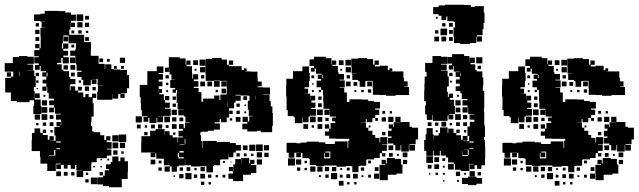

<svg xmlns="http://www.w3.org/2000/svg" viewBox="-26 -766 2704 812"><path d="M511 -470V-449H520V-393H511V-372H485V-370H501V-352H483V-368H474V-349H450V-368H449V-344H385V-378H388V-405H411V-406H387V-432H365V-431H382V-411H362V-428H358V-405H326V-428H319V-440H301V-462H319V-467H298V-494H295V-522H294V-499H270V-523H293V-530H271V-552H293V-560H295V-583H264V-616H242V-611H240V-583H236V-561H241V-582H263V-560H242V-551H262V-531H242V-524H265V-498H239V-521H233V-500H215V-494H235V-471H242V-465H266V-440H271V-432H293V-410H271V-402H269V-383H272V-401H292V-383H304V-375H326V-355H335V-368H349V-355H363V-370H381V-352H366V-329H370V-273H361V-252H359V-233H364V-210H371V-207H398V-194H415V-174H423V-190H441V-172H425V-165H446V-137H426V-134H445V-108H426V-97H383V-80H361V-72H360V-43H326V-17H298V-45H324V-46H297V-68H291V-52H273V-68H260V-53H244V-69H232V-51H212V-71H230V-74H210V-43H174V-74H145V-102H143V-127H108V-175H109V-204H120V-223H144V-204H155V-195H176V-175H183V-190H201V-172H186V-171H209V-193H204V-229H227V-232H213V-250H231V-236H233V-251H232V-260H211V-282H232V-285H206V-311H202V-321H182V-341H202V-349H180V-373H174V-399H171V-382H153V-400H170V-413H154V-429H170V-442H153V-460H169V-465H146V-487H142V-471H122V-491H138V-498H119V-524H138V-528H119V-554H141V-562H146V-614H145V-648H167V-649H150V-673H163V-674H145V-677H118V-705H145V-708H163V-720H221V-719H250V-713H274V-704H295V-678H274V-670H291V-652H273V-669H272V-641H267V-619H330V-588H359V-554H358V-530H391V-496H417V-474H419V-494H445V-474H455V-472H483V-470ZM298 -705H326V-677H298ZM334 -699H350V-683H334ZM301 -672H323V-650H301ZM333 -670H351V-652H333ZM125 -654V-668H139V-654ZM141 -622H123V-640H141ZM319 -638V-624H305V-638ZM288 -637V-625H276V-637ZM337 -626V-636H347V-626ZM262 -611V-591H242V-611ZM140 -609V-593H124V-609ZM350 -593H334V-609H350ZM123 -562V-580H141V-562ZM276 -565V-577H288V-565ZM118 -318V-342H99V-334H45V-339H20V-375H-4V-437H21V-442H30V-463H-6V-499H28V-525H54V-529H90V-526H117V-496H90V-493H114V-469H90V-468H119V-444H125V-398H117V-380H121V-345H146V-318H149V-284H115V-318ZM481 -522H503V-500H481ZM394 -519H410V-503H394ZM426 -517H438V-505H426ZM272 -491H292V-471H272ZM261 -490V-472H243V-490ZM456 -487H468V-475H456ZM498 -487V-475H486V-487ZM56 -445V-463H54V-445ZM3 -442V-460H21V-442ZM290 -459V-443H274V-459ZM125 -458H139V-444H125ZM171 -443H175V-458H171ZM127 -426H137V-416H127ZM317 -426V-416H307V-426ZM351 -400V-382H333V-400ZM304 -399H320V-383H304ZM379 -398V-384H365V-398ZM135 -394V-388H129V-394ZM142 -351H122V-371H142ZM158 -357V-365H166V-357ZM173 -320H151V-342H173ZM174 -289H150V-313H174ZM202 -291H182V-311H202ZM174 -259H150V-283H174ZM121 -282H143V-260H121ZM184 -279H200V-263H184ZM200 -233H184V-249H200ZM169 -248V-234H155V-248ZM137 -246V-236H127V-246ZM155 -218H169V-204H155ZM197 -216V-206H187V-216ZM476 -197H508V-165H476ZM449 -194H475V-168H449ZM231 -163V-168H212V-163ZM450 -163H474V-139H450ZM481 -162H503V-140H481ZM228 -139H212V-135H228ZM208 -108V-131H203V-110H181V-108ZM471 -130V-112H453V-130ZM497 -126V-116H487V-126ZM483 -100H501V-84H515V-38H514V-9H489V26H435V21H410V14H387V-16H410V-23H417V-46H435V-51H422V-71H442V-81H449V-104H475V-84H483ZM428 -87V-95H436V-87ZM399 -94H405V-88H399ZM369 -58V-64H375V-58ZM405 -58H399V-64H405ZM232 -21H212V-41H232ZM260 -23H244V-39H260ZM289 -24H275V-38H289ZM409 -24H395V-38H409ZM337 -26V-36H347V-26ZM386 13H358V-15H386ZM349 6H335V-8H349Z M1126 -288H1128V-234H1125V-207H1077V-213H1062V-210H1020V-219H999V-243H1020V-250H1000V-272H1022V-252H1028V-274H1042V-276H1026V-302H1022V-340H1029V-361H1021V-362H992V-365H970V-362H992V-340H970V-332H964V-308H943V-269H933V-249H909V-262H903V-249H882V-244H904V-218H879V-213H853V-209H826V-206H821V-194H824V-170H830V-141H832V-170H890V-165H896V-166H946V-161H971V-153H993V-129H971V-121H961V-101H941V-116H940V-92H911V-91H905V-67H878V-64H875V-37H847V-63H820V-62H782V-67H757V-91H756V-66H730V-62H722V-40H700V-62H692V-67H667V-94H664V-95H635V-118H631V-101H611V-121H628V-122H611V-121H571V-161H572V-190H609V-213H632V-220H670V-197H671V-211H691V-194H704V-185H725V-163H727V-185H748V-189H729V-213H748V-221H731V-241H751V-224H756V-246H776V-248H758V-273H753V-278H728V-304H751V-305H725V-331H721V-371H723V-385H718V-374H704V-388H715V-394H694V-428H715V-429H699V-451H691V-478H690V-462H672V-480H688V-524H734V-519H759V-493H762V-510H780V-492H763V-486H786V-457H787V-434H790V-452H812V-430H794V-423H813V-399H794V-394H814V-376H826V-336H833V-349H880V-362H902V-343H906V-366H932V-370H934V-393H933V-424H904V-425H878V-424H844V-453H843V-488H818V-514H844V-489H845V-517H871V-521H911V-514H934V-492H942V-486H996V-470H1005V-477H1017V-465H1010V-464H1034V-463H1063V-434H1064V-421H1081V-401H1064V-397H1087V-396H1116V-366H1088V-364H1114V-339H1119V-316H1126ZM791 -511H811V-491H791ZM942 -510H960V-492H942ZM581 -271H598V-274H574V-300H570V-329H569V-355H565V-407H597V-465H637V-485H665V-457H645V-453H663V-429H645V-421H661V-401H645V-389H659V-373H648V-367H667V-342H672V-332H692V-310H672V-306H696V-276H668V-274H644V-273H663V-249H639V-268H636V-246H606V-268H601V-251H581ZM820 -482H842V-460H820ZM805 -475V-467H797V-475ZM674 -448H688V-434H674ZM824 -434V-448H838V-434ZM879 -423H903V-399H879ZM910 -422H932V-400H910ZM841 -401H821V-421H841ZM851 -401V-421H871V-401ZM676 -416H686V-406H676ZM931 -391V-371H911V-391ZM643 -387H642V-378H643ZM896 -386V-376H886V-386ZM685 -385V-377H677V-385ZM1054 -346V-361H1053V-346ZM672 -360H690V-342H672ZM1003 -359H1019V-343H1003ZM704 -358H718V-344H704ZM937 -313H938V-332H937ZM718 -314H704V-328H718ZM974 -328H988V-314H974ZM1008 -318V-324H1014V-318ZM722 -280H700V-302H722ZM944 -298H958V-284H944ZM988 -284H974V-298H988ZM1015 -287H1007V-295H1015ZM548 -274H574V-248H548ZM669 -273H693V-249H669ZM991 -251H971V-271H991ZM702 -252V-270H720V-252ZM733 -253V-269H749V-253ZM956 -266V-256H946V-266ZM701 -241H721V-221H701ZM660 -240V-222H642V-240ZM569 -223H553V-239H569ZM629 -239V-223H613V-239ZM687 -237V-225H675V-237ZM586 -226V-236H596V-226ZM598 -194H584V-208H598ZM716 -206V-196H706V-206ZM755 -158H758V-178H755ZM733 -155H754V-157H733ZM1085 -127H1057V-155H1085ZM1028 -154H1054V-128H1028ZM1112 -130H1090V-152H1112ZM1001 -151H1021V-131H1001ZM751 -127H733V-121H751ZM1082 -100H1060V-122H1082ZM1110 -102H1092V-120H1110ZM726 -119V-100H730V-96H751V-101H731V-119ZM974 -104V-118H988V-104ZM1017 -117V-105H1005V-117ZM1046 -116V-106H1036V-116ZM1050 -72H1035V-68H1058V-34H1035V-27H1002V0H960V-10H940V-32H960V-42H961V-71H969V-93H993V-75H994V-98H1028V-75H1032V-90H1050ZM1082 -70H1060V-92H1082ZM631 -71H611V-91H631ZM645 -75V-87H657V-75ZM917 -77V-85H925V-77ZM949 -79V-83H953V-79ZM692 -40H670V-62H692ZM822 -42V-60H840V-42ZM942 -42V-60H960V-42ZM763 -43V-59H779V-43ZM658 -44H644V-58H658ZM734 -44V-58H748V-44ZM796 -46V-56H806V-46ZM784 -8H758V-34H784ZM841 -11H821V-31H841ZM750 -12H732V-30H750ZM808 -14H794V-28H808ZM868 -14H854V-28H868ZM927 -15H915V-27H927ZM896 -16H886V-26H896ZM714 -18H708V-24H714ZM838 16H824V2H838ZM866 14H856V4H866Z M1556 -92H1527V-91H1523V-65H1495V-63H1490V-38H1464V-63H1459V-64H1437V-61H1397V-66H1344V-64H1310V-68H1284V-94H1280V-97H1253V-119H1247V-101H1227V-120H1219V-99H1195V-120H1186V-162H1228V-160H1245V-163H1271V-167H1323V-164H1350V-157H1390V-168H1444V-141H1447V-171H1451V-179H1395V-180H1366V-192H1348V-210H1366V-222H1372V-246H1392V-253H1379V-269H1395V-273H1369V-301H1368V-280H1346V-302H1367V-306H1342V-335H1341V-364H1340V-386H1332V-397H1313V-425H1332V-432H1318V-450H1334V-454H1310V-476H1305V-463H1289V-479H1302V-487H1283V-515H1302V-526H1352V-520H1376V-494H1378V-510H1396V-492H1380V-487H1403V-460H1406V-453H1429V-429H1410V-426H1432V-396H1410V-394H1430V-375H1441V-335H1452V-346H1502V-345H1531V-339H1555V-335H1581V-307H1561V-302H1578V-280H1561V-267H1549V-249H1525V-262H1521V-247H1500V-246H1522V-226H1532V-213H1549V-195H1561V-183H1579V-164H1582V-186H1612V-156H1590V-154H1610V-128H1590V-118H1580V-98H1556ZM1481 -455H1461V-484H1460V-518H1488V-520H1526V-516H1552V-493H1558V-510H1576V-492H1559V-485H1580V-488H1614V-469H1621V-477H1633V-465H1625V-464H1680V-437H1683V-422H1698V-400H1683V-398H1704V-364H1647V-361H1607V-364H1580V-365H1551V-394H1550V-424H1525V-423H1519V-399H1495V-423H1489V-428H1464V-454H1481ZM1435 -513H1459V-489H1435ZM1407 -511H1427V-491H1407ZM1186 -358H1184V-404H1185V-433H1213V-465H1253V-485H1281V-458H1284V-424H1281V-397H1262V-391H1277V-371H1263V-370H1286V-345H1287V-361H1307V-341H1291V-332H1308V-310H1291V-305H1311V-277H1285V-273H1279V-249H1255V-270H1253V-245H1221V-270H1216V-275H1191V-300H1186ZM1436 -482H1458V-460H1436ZM1421 -475V-467H1413V-475ZM1336 -436H1339V-448H1336ZM1440 -434V-448H1454V-434ZM1291 -447H1303V-435H1291ZM1457 -401H1437V-421H1457ZM1527 -421H1547V-401H1527ZM1469 -419H1485V-403H1469ZM1294 -408V-414H1300V-408ZM1544 -388V-374H1530V-388ZM1332 -376H1322V-386H1332ZM1512 -386V-376H1502V-386ZM1301 -377H1293V-385H1301ZM1481 -385V-377H1473V-385ZM1320 -344V-358H1334V-344ZM1335 -313H1319V-329H1335ZM1339 -279H1315V-303H1339ZM1591 -285V-297H1603V-285ZM1622 -286V-296H1632V-286ZM1309 -273V-249H1285V-273ZM1638 -250H1616V-272H1638ZM1646 -250V-272H1668V-250ZM1317 -271H1337V-251H1317ZM1588 -270H1606V-252H1588ZM1350 -254V-268H1364V-254ZM1573 -267V-255H1561V-267ZM1716 -226H1742V-176H1732V-156H1706V-153H1729V-129H1705V-152H1703V-125H1671V-152H1668V-130H1646V-152H1638V-159H1615V-183H1630V-189H1615V-213H1630V-222H1618V-240H1636V-228H1639V-249H1668V-250H1706V-230H1716ZM1277 -241V-221H1257V-241ZM1337 -221H1317V-241H1337ZM1348 -222V-240H1366V-222ZM1302 -236V-226H1292V-236ZM1541 -235V-227H1533V-235ZM1604 -208V-194H1590V-208ZM1617 -151H1637V-131H1617ZM1371 -96V-125H1350V-121H1367V-101H1347V-118H1344V-96ZM1245 -121V-122H1228V-121ZM1697 -101H1677V-121H1697ZM1635 -119V-103H1619V-119ZM1604 -118V-104H1590V-118ZM1653 -107V-115H1661V-107ZM1644 -94H1670V-70H1676V-32H1651V-27H1614V-4H1580V-33H1579V-69H1603V-72H1588V-90H1606V-75H1610V-98H1644ZM1222 -66H1192V-96H1222ZM1248 -70H1226V-92H1248ZM1696 -72H1678V-90H1696ZM1543 -75H1531V-87H1543ZM1272 -76H1262V-86H1272ZM1308 -40H1286V-62H1308ZM1338 -40H1316V-62H1338ZM1366 -42H1348V-60H1366ZM1378 -42V-60H1396V-42ZM1575 -59V-43H1559V-59ZM1244 -44H1230V-58H1244ZM1514 -44H1500V-58H1514ZM1441 -45V-57H1453V-45ZM1272 -46H1262V-56H1272ZM1413 -47V-55H1421V-47ZM1400 -8H1374V-34H1400ZM1578 -10H1556V-32H1578ZM1487 -11H1467V-31H1487ZM1455 -13H1439V-29H1455ZM1364 -14H1350V-28H1364ZM1423 -15H1411V-27H1423ZM1543 -15H1531V-27H1543ZM1331 -17H1323V-25H1331ZM1511 -17H1503V-25H1511ZM1427 19H1407V-1H1427ZM1452 14H1442V4H1452ZM1482 14H1472V4H1482Z M1841 -699H1829V-706H1806V-736H1829V-743H1856V-746H1936V-745H1965V-737H1982V-740H2020V-713H2023V-669H2019V-643H2015V-617H1991V-612H2012V-590H1990V-611H1988V-584H1962V-580H1920V-584H1894V-612H1892V-650H1898V-673H1893V-676H1866V-696H1861V-681H1841ZM1817 -687V-695H1825V-687ZM1873 -669H1889V-653H1873ZM1844 -654V-668H1858V-654ZM1837 -645H1865V-617H1837ZM1873 -639H1889V-623H1873ZM1828 -624H1814V-638H1828ZM1831 -591H1811V-611H1831ZM1861 -611V-591H1841V-611ZM1889 -593H1873V-609H1889ZM2025 -146H2026V-96H2025V-67H2010V-52H1992V-67H1981V-51H1961V-71H1977V-73H1959V-43H1923V-48H1898V-73H1893V-79H1869V-100H1860V-108H1838V-128H1834V-108H1808V-128H1805V-107H1777V-128H1768V-174H1774V-198H1778V-224H1804V-198H1808V-174H1809V-193H1829V-203H1835V-227H1867V-204H1870V-222H1892V-204H1904V-194H1924V-175H1931V-191H1951V-171H1935V-169H1958V-191H1951V-231H1961V-251H1980V-260H1960V-282H1980V-284H1954V-311H1952V-290H1930V-312H1951V-320H1930V-342H1951V-347H1927V-371H1921V-381H1901V-401H1918V-412H1902V-430H1918V-441H1901V-461H1918V-463H1893V-486H1890V-472H1872V-490H1886V-497H1867V-525H1886V-537H1937V-529H1959V-504H1960V-522H1982V-500H1964V-494H1984V-470H1990V-464H2014V-438H2018V-404H2016V-382H2022V-310H2021V-292H2022V-235H2025V-187H2021V-175H2025ZM1772 -320H1775V-338H1768V-384H1769V-413H1770V-442H1778V-462H1772V-500H1803V-529H1839V-526H1866V-496H1839V-493H1863V-469H1839V-467H1867V-442H1872V-400H1864V-378H1868V-356H1872V-370H1890V-352H1876V-344H1894V-318H1898V-284H1874V-281H1891V-261H1871V-278H1867V-255H1805V-279H1803V-259H1779V-282H1772ZM1988 -524H2014V-498H1988ZM2008 -488V-474H1994V-488ZM1874 -458H1888V-444H1874ZM1921 -444H1923V-458H1921ZM1885 -425V-417H1877V-425ZM1907 -357V-365H1915V-357ZM1922 -320H1900V-342H1922ZM1921 -311V-291H1901V-311ZM1923 -259H1899V-283H1923ZM1932 -280H1950V-262H1932ZM1861 -251V-231H1841V-251ZM1799 -249V-233H1783V-249ZM1919 -249V-233H1903V-249ZM1933 -249H1949V-233H1933ZM1814 -248H1828V-234H1814ZM1886 -246V-236H1876V-246ZM1904 -218H1918V-204H1904ZM1946 -216V-206H1936V-216ZM1825 -215V-207H1817V-215ZM1959 -163H1977V-168H1959ZM1976 -136V-139H1959V-136ZM1956 -109V-133H1935V-132H1952V-110H1930V-127H1929V-106H1953V-109ZM1805 -77H1777V-105H1805ZM1831 -81H1811V-101H1831ZM1857 -85H1845V-97H1857ZM1893 -49H1869V-73H1893ZM1831 -51H1811V-71H1831ZM1799 -53H1783V-69H1799ZM1855 -57H1847V-65H1855ZM1960 -20V-42H1982V-20ZM1920 -22H1902V-40H1920ZM1994 -24V-38H2008V-24ZM1826 -26H1816V-36H1826ZM1855 -27H1847V-35H1855ZM1937 -27V-35H1945V-27ZM1794 -28H1788V-34H1794ZM1953 -19H1989V-13H2013V11H1989V17H1953V12H1928V-14H1953ZM1915 3H1907V-5H1915ZM1854 2H1848V-4H1854Z M2469 -92H2440V-91H2436V-65H2408V-63H2403V-38H2377V-63H2372V-64H2350V-61H2310V-66H2257V-64H2223V-68H2197V-94H2193V-97H2166V-119H2160V-101H2140V-120H2132V-99H2108V-120H2099V-162H2141V-160H2158V-163H2184V-167H2236V-164H2263V-157H2303V-168H2357V-141H2360V-171H2364V-179H2308V-180H2279V-192H2261V-210H2279V-222H2285V-246H2305V-253H2292V-269H2308V-273H2282V-301H2281V-280H2259V-302H2280V-306H2255V-335H2254V-364H2253V-386H2245V-397H2226V-425H2245V-432H2231V-450H2247V-454H2223V-476H2218V-463H2202V-479H2215V-487H2196V-515H2215V-526H2265V-520H2289V-494H2291V-510H2309V-492H2293V-487H2316V-460H2319V-453H2342V-429H2323V-426H2345V-396H2323V-394H2343V-375H2354V-335H2365V-346H2415V-345H2444V-339H2468V-335H2494V-307H2474V-302H2491V-280H2474V-267H2462V-249H2438V-262H2434V-247H2413V-246H2435V-226H2445V-213H2462V-195H2474V-183H2492V-164H2495V-186H2525V-156H2503V-154H2523V-128H2503V-118H2493V-98H2469ZM2394 -455H2374V-484H2373V-518H2401V-520H2439V-516H2465V-493H2471V-510H2489V-492H2472V-485H2493V-488H2527V-469H2534V-477H2546V-465H2538V-464H2593V-437H2596V-422H2611V-400H2596V-398H2617V-364H2560V-361H2520V-364H2493V-365H2464V-394H2463V-424H2438V-423H2432V-399H2408V-423H2402V-428H2377V-454H2394ZM2348 -513H2372V-489H2348ZM2320 -511H2340V-491H2320ZM2099 -358H2097V-404H2098V-433H2126V-465H2166V-485H2194V-458H2197V-424H2194V-397H2175V-391H2190V-371H2176V-370H2199V-345H2200V-361H2220V-341H2204V-332H2221V-310H2204V-305H2224V-277H2198V-273H2192V-249H2168V-270H2166V-245H2134V-270H2129V-275H2104V-300H2099ZM2349 -482H2371V-460H2349ZM2334 -475V-467H2326V-475ZM2249 -436H2252V-448H2249ZM2353 -434V-448H2367V-434ZM2204 -447H2216V-435H2204ZM2370 -401H2350V-421H2370ZM2440 -421H2460V-401H2440ZM2382 -419H2398V-403H2382ZM2207 -408V-414H2213V-408ZM2457 -388V-374H2443V-388ZM2245 -376H2235V-386H2245ZM2425 -386V-376H2415V-386ZM2214 -377H2206V-385H2214ZM2394 -385V-377H2386V-385ZM2233 -344V-358H2247V-344ZM2248 -313H2232V-329H2248ZM2252 -279H2228V-303H2252ZM2504 -285V-297H2516V-285ZM2535 -286V-296H2545V-286ZM2222 -273V-249H2198V-273ZM2551 -250H2529V-272H2551ZM2559 -250V-272H2581V-250ZM2230 -271H2250V-251H2230ZM2501 -270H2519V-252H2501ZM2263 -254V-268H2277V-254ZM2486 -267V-255H2474V-267ZM2629 -226H2655V-176H2645V-156H2619V-153H2642V-129H2618V-152H2616V-125H2584V-152H2581V-130H2559V-152H2551V-159H2528V-183H2543V-189H2528V-213H2543V-222H2531V-240H2549V-228H2552V-249H2581V-250H2619V-230H2629ZM2190 -241V-221H2170V-241ZM2250 -221H2230V-241H2250ZM2261 -222V-240H2279V-222ZM2215 -236V-226H2205V-236ZM2454 -235V-227H2446V-235ZM2517 -208V-194H2503V-208ZM2530 -151H2550V-131H2530ZM2284 -96V-125H2263V-121H2280V-101H2260V-118H2257V-96ZM2158 -121V-122H2141V-121ZM2610 -101H2590V-121H2610ZM2548 -119V-103H2532V-119ZM2517 -118V-104H2503V-118ZM2566 -107V-115H2574V-107ZM2557 -94H2583V-70H2589V-32H2564V-27H2527V-4H2493V-33H2492V-69H2516V-72H2501V-90H2519V-75H2523V-98H2557ZM2135 -66H2105V-96H2135ZM2161 -70H2139V-92H2161ZM2609 -72H2591V-90H2609ZM2456 -75H2444V-87H2456ZM2185 -76H2175V-86H2185ZM2221 -40H2199V-62H2221ZM2251 -40H2229V-62H2251ZM2279 -42H2261V-60H2279ZM2291 -42V-60H2309V-42ZM2488 -59V-43H2472V-59ZM2157 -44H2143V-58H2157ZM2427 -44H2413V-58H2427ZM2354 -45V-57H2366V-45ZM2185 -46H2175V-56H2185ZM2326 -47V-55H2334V-47ZM2313 -8H2287V-34H2313ZM2491 -10H2469V-32H2491ZM2400 -11H2380V-31H2400ZM2368 -13H2352V-29H2368ZM2277 -14H2263V-28H2277ZM2336 -15H2324V-27H2336ZM2456 -15H2444V-27H2456ZM2244 -17H2236V-25H2244ZM2424 -17H2416V-25H2424ZM2340 19H2320V-1H2340ZM2365 14H2355V4H2365ZM2395 14H2385V4H2395Z"/></svg>

Font: Rubik-Storm
Style: Regular
Weight: 400
Designer: NaN (generative design), Hubert & Fischer (Rubik source font outlines)
Foundry: NaN, Hubert & Fischer
Version: Version 1.000